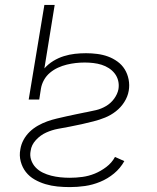

<svg xmlns="http://www.w3.org/2000/svg" viewBox="-20 -755 640 783"><path d="M265 8Q239 8 214 5.5Q189 3 165.5 -4Q142 -11 121 -23Q100 -35 85.5 -53.5Q71 -72 64.5 -96.5Q58 -121 63 -146Q66 -166 76 -184.5Q86 -203 101 -217.5Q116 -232 134.5 -242.5Q153 -253 172.5 -260Q192 -267 211.5 -271.5Q231 -276 250.5 -280.5Q270 -285 290 -289Q310 -293 329 -297H330Q351 -301 372 -306Q393 -311 412.5 -322.5Q432 -334 445.5 -352.5Q459 -371 463 -391Q466 -409 462 -425.5Q458 -442 448 -455Q438 -468 424 -477Q410 -486 394 -491Q378 -496 360.5 -498Q343 -500 326 -500Q326 -500 325.5 -500Q325 -500 325 -500Q307 -500 289 -498Q271 -496 252.5 -491.5Q234 -487 216.5 -479Q199 -471 184 -458.5Q169 -446 159.5 -429Q150 -412 147 -394L140 -349H97L161 -735H203L161 -476Q177 -494 197.5 -506.5Q218 -519 240.5 -526Q263 -533 285.5 -535.5Q308 -538 331 -538Q354 -538 377 -535Q400 -532 420.5 -524.5Q441 -517 459 -504Q477 -491 488.5 -472.5Q500 -454 504.5 -431Q509 -408 505 -385Q501 -361 487 -339Q473 -317 452.5 -301Q432 -285 408.5 -275.5Q385 -266 361 -260Q337 -254 313 -248.5Q289 -243 264.5 -238.5Q240 -234 216 -229.5Q192 -225 168.5 -214.5Q145 -204 126.5 -184Q108 -164 105 -140Q101 -121 107 -103Q113 -85 125.5 -72Q138 -59 154.5 -51Q171 -43 189 -38.5Q207 -34 226 -32Q245 -30 265 -30Q290 -30 316 -33.5Q342 -37 366.5 -47Q391 -57 413.5 -74Q436 -91 449 -115L487 -98Q471 -69 445 -47.5Q419 -26 388.5 -13.5Q358 -1 327 3.5Q296 8 265 8Z"/></svg>

Font: Iosevka Curly XLtEx
Style: Italic
Weight: 200
Width: 7
Italic angle: -9°
Monospace: yes
Designer: Belleve Invis
Foundry: Belleve Invis
Version: Version 11.1.0; ttfautohint (v1.8.3)